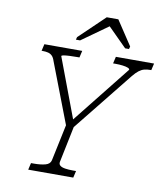

<svg xmlns="http://www.w3.org/2000/svg" viewBox="-98 -1000 925 1079"><g transform="rotate(10 365.0 -460.0)"><path d="M137 0 146 -39H164Q200 -39 227 -46Q254 -53 259 -75L305 -293L308 -269L171 -626Q165 -645 155.5 -654.5Q146 -664 132.5 -667.5Q119 -671 100 -671H95L104 -710H320L311 -671H297Q274 -671 254 -670Q234 -669 222 -667Q210 -665 209 -661L345 -299L311 -290L598 -651Q599 -657 588.5 -661.5Q578 -666 558.5 -668.5Q539 -671 516 -671H503L512 -710H730L721 -671H715Q697 -671 681.5 -667Q666 -663 651 -651.5Q636 -640 619 -619L337 -267L350 -293L305 -75Q302 -61 311.5 -53Q321 -45 340.5 -42Q360 -39 384 -39H403L394 0ZM489 -920H423L278 -781L274 -766H298L472 -890H431L555 -766H577L581 -781Z"/></g></svg>

Font: Roboto Serif Thin
Style: Italic
Weight: 250
Italic angle: -10°
Version: Version 1.007